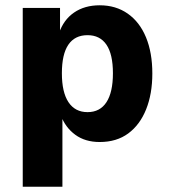

<svg xmlns="http://www.w3.org/2000/svg" viewBox="-20 -526 642 726"><path d="M66 180V-496H207V-400H203Q220 -451 260 -478.5Q300 -506 357 -506Q418 -506 463 -474.5Q508 -443 532 -385Q556 -327 556 -248Q556 -171 532.5 -112.5Q509 -54 465 -21.5Q421 11 357 11Q302 11 264.5 -16.5Q227 -44 210 -90H216V180ZM311 -102Q358 -102 382.5 -139.5Q407 -177 407 -249Q407 -321 382.5 -357Q358 -393 311 -393Q263 -393 238.5 -357Q214 -321 214 -249Q214 -177 239 -139.5Q264 -102 311 -102Z"/></svg>

Font: Nunito Sans 10pt SemiCondensed ExtraBold
Style: Regular
Weight: 800
Width: 4
Designer: Vernon Adams
Foundry: Vernon Adams
Version: Version 3.101;gftools[0.9.27]